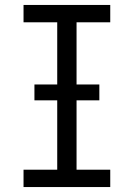

<svg xmlns="http://www.w3.org/2000/svg" viewBox="-20 -755 540 775"><path d="M75 0V-70H211V-665H75V-735H425V-665H289V-70H425V0ZM119 -350V-414H381V-350Z"/></svg>

Font: Iosevka NFM
Style: Regular
Weight: 400
Monospace: yes
Designer: Belleve Invis
Foundry: Belleve Invis
Version: Version 29.0.4; ttfautohint (v1.8.4);Nerd Fonts 3.3.0